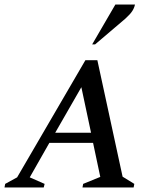

<svg xmlns="http://www.w3.org/2000/svg" viewBox="-40 -832 694 852"><path d="M-20 0 -17 -16 36 -45 339 -565H392L504 -48L556 -16L553 0H326L329 -16L405 -47L373 -198H179L92 -45L158 -16L154 0ZM205 -243H364L321 -445ZM369 -635 472 -812H559Q556 -797 547 -783Q538 -769 516 -749L382 -635Z"/></svg>

Font: Spectral SC Medium
Style: Italic
Weight: 500
Italic angle: -10°
Designer: Jean-Baptiste Levee
Foundry: Production Type
Version: Version 2.001